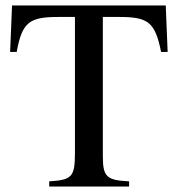

<svg xmlns="http://www.w3.org/2000/svg" viewBox="-20 -682 651 702"><path d="M593 -492 586 -662H24L17 -492H41C61 -602 88 -620 194 -620H254V-123C254 -35 243 -24 160 -19V0H452V-19C370 -23 356 -35 356 -111V-620H415C521 -620 547 -602 569 -492Z"/></svg>

Font: STIXGeneral
Style: Regular
Weight: 400
Designer: MicroPress Inc., with final additions and corrections provided by Coen Hoffman, Elsevier (retired)
Version: Version 1.1.0